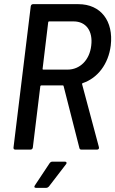

<svg xmlns="http://www.w3.org/2000/svg" viewBox="-20 -720 555 924"><path d="M378 -320C450 -344 502 -412 513 -501C527 -619 465 -700 357 -700H139C133 -700 129 -696 128 -690L45 -10C44 -4 48 0 53 0H127C133 0 137 -4 138 -10L174 -305C174 -307 177 -309 179 -309H282C284 -309 285 -309 286 -306L362 -8C363 -2 367 0 372 0H447C454 0 458 -5 456 -12L375 -315C375 -318 375 -319 378 -320ZM216 -617H334C394 -617 428 -571 419 -500C411 -431 365 -385 305 -385H188C186 -385 184 -387 185 -389L212 -613C212 -615 214 -617 216 -617ZM153 184H202C207 184 211 182 215 178L298 70C303 64 300 58 293 58H231C227 58 222 61 219 65L148 172C143 179 145 184 153 184Z"/></svg>

Font: Barlow Semi Condensed Medium
Style: Italic
Weight: 500
Width: 4
Italic angle: -7°
Designer: Jeremy Tribby
Foundry: Tribby Type
Version: Version 1.422;hotconv 1.0.109;makeotfexe 2.5.65596